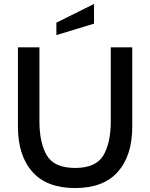

<svg xmlns="http://www.w3.org/2000/svg" viewBox="-20 -940 761 974"><path d="M71 -298V-700H180V-327Q180 -214 218 -151Q256 -88 361 -88Q466 -88 504 -151Q542 -214 542 -327V-700H651V-298Q651 -151 578 -68.5Q505 14 361 14Q217 14 144 -68.5Q71 -151 71 -298ZM266 -825 457 -920V-820L266 -762Z"/></svg>

Font: Cabin Medium
Style: Regular
Weight: 500
Designer: Pablo Impallari
Foundry: Pablo Impallari. http://www.impallari.com Igino Marini. http://www.ikern.com
Version: Version 2.001